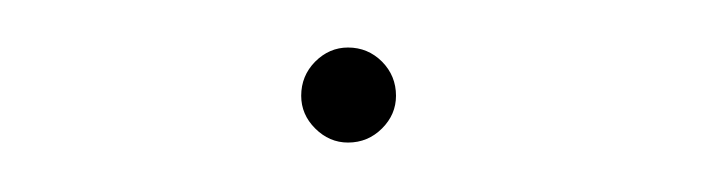

<svg xmlns="http://www.w3.org/2000/svg" viewBox="-20 -55 301 80"><path d="M139.2 -29.3Q145 -23.4 145 -15.1Q145 -7.3 139.2 -1.5Q133.3 4.4 125 4.4Q117.2 4.4 111.3 -1.5Q105.5 -7.3 105.5 -15.1Q105.5 -23.4 111.3 -29.3Q117.2 -35.2 125 -35.2Q133.3 -35.2 139.2 -29.3Z"/></svg>

Font: Fortheenas_01
Style: Regular
Weight: 100
Designer: Situjuh Nazara
Version: Version 1.10 September 8, 2014